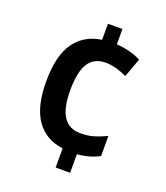

<svg xmlns="http://www.w3.org/2000/svg" viewBox="-135 -818 798 921"><g transform="rotate(20 263.5 -357.0)"><path d="M331 -646Q369 -643 400.5 -634.5Q432 -626 456 -613L421 -517Q392 -530 364.5 -537.5Q337 -545 312 -545Q252 -545 224 -500.5Q196 -456 196 -363Q196 -271 225 -228Q254 -185 311 -185Q350 -185 380 -194Q410 -203 443 -219V-116Q390 -89 331 -85V10H257V-88Q168 -99 120.5 -167Q73 -235 73 -362Q73 -496 121.5 -563Q170 -630 257 -642V-724H331Z"/></g></svg>

Font: Noto Sans Sinhala UI SemiCondensed SemiBold
Style: Regular
Weight: 600
Width: 4
Designer: Jelle Bosma - Monotype Design Team
Foundry: Monotype Imaging Inc.
Version: Version 2.006; ttfautohint (v1.8.4.7-5d5b)